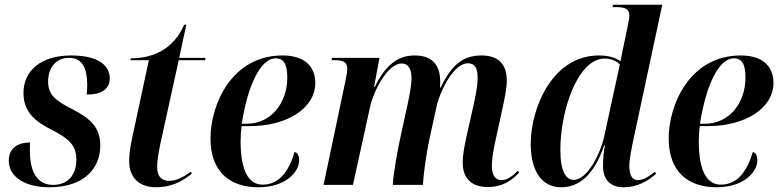

<svg xmlns="http://www.w3.org/2000/svg" viewBox="-20 -780 3284 810"><path d="M188 10C332 10 403 -67 403 -166C403 -242 363 -280 282 -321C211 -357 183 -382 183 -436C183 -493 215 -536 271 -536C327 -536 347 -494 348 -423C348 -410 347 -396 346 -381C404 -381 443 -401 443 -450C443 -499 402 -546 280 -546C152 -546 79 -481 79 -388C79 -309 126 -268 201 -231C275 -193 302 -164 302 -106C302 -43 267 0 204 0C141 0 106 -49 106 -144C106 -155 106 -167 107 -179C59 -179 17 -158 17 -102C17 -34 85 10 188 10Z M638 10C700 10 745 -12 789 -47L785 -56C757 -34 724 -17 694 -17C658 -17 643 -39 643 -77C643 -102 649 -136 656 -171L734 -526H845L847 -536H736L766 -676H757C714 -575 628 -534 532 -534L530 -526H608L536 -191C529 -157 525 -128 525 -100C525 -29 569 10 638 10Z M1070 10C1187 10 1242 -56 1242 -103C1242 -125 1235 -135 1223 -139C1199 -58 1158 -1 1088 -1C1029 -1 995 -59 995 -185C995 -201 997 -234 999 -248H1034C1192 -248 1310 -324 1310 -430C1310 -504 1260 -546 1172 -546C957 -546 868 -338 868 -196C868 -57 948 10 1070 10ZM1021 -258H1000C1024 -413 1077 -534 1143 -534C1176 -534 1192 -511 1192 -453C1192 -345 1123 -258 1021 -258Z M2038 9C2101 9 2141 -20 2170 -52L2165 -60C2145 -40 2122 -20 2096 -20C2069 -20 2055 -42 2055 -80C2055 -105 2060 -138 2067 -172L2100 -323C2107 -358 2118 -402 2118 -440C2118 -506 2086 -546 2011 -546C1932 -546 1886 -506 1838 -410H1836C1837 -417 1837 -428 1837 -437C1837 -499 1809 -546 1730 -546C1664 -546 1610 -513 1561 -413H1558L1581 -536H1380L1379 -526H1392C1427 -526 1445 -519 1445 -490C1445 -479 1442 -460 1438 -442L1345 0H1469L1542 -332C1555 -392 1614 -512 1674 -512C1709 -512 1716 -479 1716 -450C1716 -419 1707 -373 1697 -328L1673 -218C1659 -156 1640 -54 1637 0H1764C1767 -51 1780 -140 1792 -195L1824 -341C1839 -397 1893 -513 1954 -513C1993 -513 1995 -476 1995 -449C1995 -412 1982 -357 1976 -328L1949 -209C1939 -163 1932 -126 1932 -94C1932 -29 1968 9 2038 9Z M2347 10C2420 10 2484 -36 2529 -167H2532C2527 -138 2524 -112 2524 -79C2524 -20 2557 10 2611 10C2669 10 2713 -16 2748 -47L2742 -55C2723 -39 2695 -20 2672 -20C2647 -20 2635 -40 2635 -81C2635 -110 2648 -173 2655 -204L2774 -760H2566L2564 -750H2580C2620 -750 2635 -740 2635 -715C2635 -703 2632 -687 2628 -669L2610 -583C2607 -568 2601 -541 2598 -522C2575 -537 2548 -546 2507 -546C2309 -546 2219 -322 2219 -173C2219 -64 2262 10 2347 10ZM2400 -21C2369 -21 2344 -56 2344 -147C2344 -316 2418 -533 2531 -533C2557 -533 2581 -523 2595 -508L2529 -205C2513 -130 2457 -21 2400 -21Z M3003 10C3120 10 3175 -56 3175 -103C3175 -125 3168 -135 3156 -139C3132 -58 3091 -1 3021 -1C2962 -1 2928 -59 2928 -185C2928 -201 2930 -234 2932 -248H2967C3125 -248 3243 -324 3243 -430C3243 -504 3193 -546 3105 -546C2890 -546 2801 -338 2801 -196C2801 -57 2881 10 3003 10ZM2954 -258H2933C2957 -413 3010 -534 3076 -534C3109 -534 3125 -511 3125 -453C3125 -345 3056 -258 2954 -258Z"/></svg>

Font: Noto Serif Display SemiCondensed SemiBold
Style: Italic
Weight: 600
Width: 4
Italic angle: -12°
Designer: Monotype Design Team
Foundry: Monotype Imaging Inc.
Version: Version 2.009